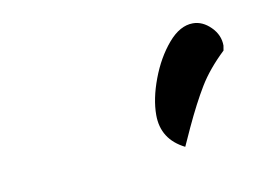

<svg xmlns="http://www.w3.org/2000/svg" viewBox="-34 -765 314 233"><g transform="rotate(-10 123.0 -649.0)"><path d="M151 -620Q151 -640 160 -664Q169 -688 183.5 -705Q198 -722 214 -722Q226 -722 236 -712Q246 -702 246 -689L245 -683Q225 -664 213.5 -645Q202 -626 189 -598L179 -576Q151 -590 151 -620Z"/></g></svg>

Font: Dancing Script
Style: Bold
Weight: 700
Designer: Pablo Impallari
Foundry: Pablo Impallari
Version: Version 2.000